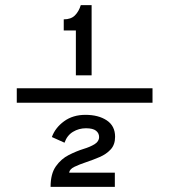

<svg xmlns="http://www.w3.org/2000/svg" viewBox="-20 -724 656 744"><path d="M45 -326V-382H571V-326ZM274 -432V-606H227V-649Q255 -649 270.2 -664.2Q285.5 -679.5 293 -704H335V-432ZM176 0Q176 -50.5 196.5 -79.5Q217 -108.5 246.8 -123.5Q276.5 -138.5 304 -147Q329 -154.5 346.5 -165.2Q364 -176 364 -193Q364 -208 352 -217.5Q340 -227 313 -227Q285.5 -227 262.8 -213.2Q240 -199.5 230 -171L181 -193Q194 -229 228.2 -254Q262.5 -279 311 -279Q361.5 -279 393.8 -257.5Q426 -236 426 -194Q426 -163.5 409 -145Q392 -126.5 366.2 -115.5Q340.5 -104.5 315 -96Q288 -87 268.8 -77.8Q249.5 -68.5 248 -55H425V0Z"/></svg>

Font: Overpass Mono Light
Style: Regular
Weight: 300
Monospace: yes
Designer: Delve Withrington, Dave Bailey
Foundry: Delve Fonts LLC
Version: Version 4.000